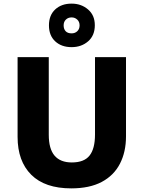

<svg xmlns="http://www.w3.org/2000/svg" viewBox="-20 -1029 791 1059"><path d="M675 -277Q675 -191 641.5 -126Q608 -61 541 -25.5Q474 10 373 10Q228 10 152.5 -65Q77 -140 77 -274V-714H249V-286Q249 -208 281 -170.5Q313 -133 376 -133Q444 -133 474 -171Q504 -209 504 -287V-714H675ZM375 -769Q319 -769 284.5 -801Q250 -833 250 -889Q250 -945 284.5 -977Q319 -1009 375 -1009Q428 -1009 465.5 -977Q503 -945 503 -890Q503 -833 466 -801Q429 -769 375 -769ZM375 -845Q394 -845 406.5 -857Q419 -869 419 -889Q419 -909 406 -921Q393 -933 375 -933Q356 -933 343.5 -921Q331 -909 331 -889Q331 -869 342 -857Q353 -845 375 -845Z"/></svg>

Font: Noto Sans Syriac ExtraBold
Style: Regular
Weight: 800
Designer: Patrick Giasson and the Monotype Design Team
Foundry: Monotype Imaging Inc.
Version: Version 3.000; ttfautohint (v1.8.4.7-5d5b)